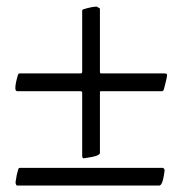

<svg xmlns="http://www.w3.org/2000/svg" viewBox="-20 -578 561 592"><path d="M479.5 -60.5Q480.5 -60.5 481.9 -60.5Q483.4 -60.5 485.8 -57.6Q488.3 -54.7 487.3 -49.8Q485.4 -36.1 483.4 -27.3Q481.4 -18.6 479.5 -14.6Q477.5 -10.7 476.6 -9.3Q475.6 -7.8 473.6 -6.8L471.7 -5.9H34.2Q33.2 -5.9 32.2 -5.9Q31.2 -5.9 29.3 -9.3Q27.3 -12.7 28.3 -18.6Q31.2 -40 36.1 -55.7Q37.1 -58.6 38.6 -59.6Q40 -60.5 41 -60.5H43ZM288.1 -293.9V-106.4Q288.1 -96.7 244.1 -90.8Q242.2 -90.8 240.7 -90.3Q239.3 -89.8 238.3 -89.8Q233.4 -89.8 233.4 -97.7V-292Q233.4 -296.9 227.5 -296.9H33.2Q27.3 -296.9 27.3 -306.6Q27.3 -320.3 35.2 -346.7Q36.1 -349.6 37.6 -350.6Q39.1 -351.6 41 -351.6H42H228.5Q233.4 -351.6 233.4 -357.4V-543Q232.4 -547.9 238.3 -549.8Q264.6 -557.6 278.3 -557.6L288.1 -551.8V-356.4Q288.1 -351.6 292 -351.6H487.3Q495.1 -351.6 495.1 -346.7Q495.1 -338.9 485.4 -302.7Q484.4 -299.8 482.9 -298.3Q481.4 -296.9 480.5 -296.9H478.5H292Q288.1 -296.9 288.1 -293.9Z"/></svg>

Font: Crimson Text
Style: Regular
Weight: 400
Version: Version 0.13